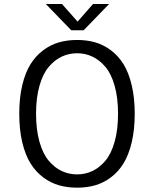

<svg xmlns="http://www.w3.org/2000/svg" viewBox="-20 -900 750 932"><path d="M509.5 -880.5 386 -753H326L202.5 -880.5H281L356.5 -795L431.5 -880.5ZM354.5 11Q307 11 266.5 -0.5Q226 -12 190 -38.8Q154 -65.5 128.5 -106.2Q103 -147 88.2 -208.5Q73.5 -270 73.5 -348Q73.5 -425.5 88.2 -487Q103 -548.5 128.5 -589Q154 -629.5 190 -656.2Q226 -683 266.5 -694.5Q307 -706 354.5 -706Q401.5 -706 441.8 -694.5Q482 -683 518 -656.2Q554 -629.5 579.2 -589Q604.5 -548.5 619.2 -487Q634 -425.5 634 -348Q634 -270 619.2 -208.5Q604.5 -147 579.2 -106.2Q554 -65.5 518 -38.8Q482 -12 441.8 -0.5Q401.5 11 354.5 11ZM354.5 -53.5Q394 -53.5 428.5 -69.8Q463 -86 491.5 -119.8Q520 -153.5 536.5 -212Q553 -270.5 553 -348Q553 -425 536.5 -483.5Q520 -542 491.5 -575.5Q463 -609 428.5 -625.2Q394 -641.5 354.5 -641.5Q314.5 -641.5 279.8 -625.2Q245 -609 216.5 -575.2Q188 -541.5 171.5 -483.2Q155 -425 155 -348Q155 -270.5 171.5 -212Q188 -153.5 216.5 -119.8Q245 -86 279.5 -69.8Q314 -53.5 354.5 -53.5Z"/></svg>

Font: League Mono Light
Style: Regular
Weight: 300
Width: 6
Designer: Tyler Finck
Foundry: The League of Moveable Type / Tyler Finck
Version: Version 2.210